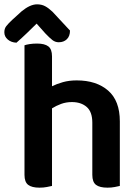

<svg xmlns="http://www.w3.org/2000/svg" viewBox="-47 -859 638 886"><path d="M193 -1Q184 1 169 4Q154 7 135 7Q100 7 83 -6Q66 -19 66 -52V-650Q74 -653 89.5 -655.5Q105 -658 124 -658Q159 -658 176 -645Q193 -632 193 -599V-461Q215 -472 243.5 -480Q272 -488 307 -488Q398 -488 452 -441Q506 -394 506 -299V-1Q498 1 482.5 4Q467 7 449 7Q413 7 396 -6Q379 -19 379 -52V-293Q379 -343 353 -365.5Q327 -388 285 -388Q258 -388 235 -379.5Q212 -371 193 -359ZM122 -750Q102 -730 78 -707Q54 -684 29 -662Q5 -663 -11 -676.5Q-27 -690 -27 -710Q-27 -727 -18 -738.5Q-9 -750 9 -767L53 -807Q92 -839 124 -839Q145 -839 161 -830.5Q177 -822 195 -805L276 -718Q276 -692 261.5 -678Q247 -664 224 -664Q208 -664 195 -674Q182 -684 162 -705Z"/></svg>

Font: Baloo Thambi 2 SemiBold
Style: Regular
Weight: 600
Designer: Aadarsh Rajan and Ek Type
Foundry: Ek Type
Version: Version 1.640;hotconv 1.0.111;makeotfexe 2.5.65597; ttfautoh